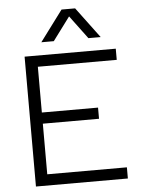

<svg xmlns="http://www.w3.org/2000/svg" viewBox="-61 -980 772 1028"><g transform="rotate(-5 325.0 -466.0)"><path d="M90 0V-698H580V-638H156V-392H458V-332H156V-60H584V0ZM186 -767 309 -932H382L505 -767H439L346 -892L253 -767Z"/></g></svg>

Font: Azeret Mono Thin ExtraLight
Style: Regular
Weight: 250
Version: Version 1.002